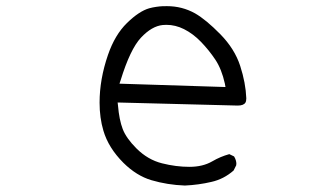

<svg xmlns="http://www.w3.org/2000/svg" viewBox="-20 -586 1040 612"><path d="M510.7 -506.8Q539.1 -506.8 566.4 -493.2Q595.7 -478.5 620.8 -452.4Q646 -426.3 666.3 -396Q686.5 -365.7 696.8 -319.3L698.7 -308.6L360.8 -319.3L364.3 -329.6Q395 -429.2 429.2 -465.8Q463.9 -502.9 499 -506.3Q504.9 -506.8 510.7 -506.8ZM512.2 -566.4Q505.9 -566.4 497.8 -566.2Q489.7 -565.9 478 -564.2Q466.3 -562.5 455.6 -559.6Q423.3 -550.3 384.8 -512.7Q346.2 -475.1 324.2 -411.1Q297.4 -333.5 297.4 -258.8Q297.4 -210.4 309.6 -169.4Q325.7 -114.7 373.5 -66.9Q415 -25.9 462.4 -11.7Q513.7 3.4 569.3 5.4Q613.3 3.4 654.3 -6.3Q693.4 -15.1 724.6 -42.5L732.9 -59.1Q733.4 -61 733.4 -64.9Q733.4 -68.8 731.7 -75Q730 -81.1 726.1 -87.4L710.9 -94.7Q682.6 -86.9 656.7 -71.8Q626.5 -54.2 583.7 -54.2Q541 -54.2 496.6 -65.4Q451.2 -76.7 415 -112.8Q382.3 -145.5 371.1 -174.8Q359.9 -204.1 356 -250.5L355 -259.3Q737.8 -249.5 737.8 -249.5Q756.3 -249.5 762.2 -258.8Q765.1 -263.7 765.1 -272.5Q763.2 -321.8 745.6 -376Q728 -430.2 682.6 -476.6Q636.7 -523.4 601.6 -543.5Q560.5 -566.4 512.2 -566.4Z"/></svg>

Font: NaikaiFont
Style: Light
Weight: 300
Version: Version 1.89